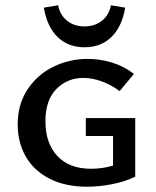

<svg xmlns="http://www.w3.org/2000/svg" viewBox="-20 -700 589 727"><path d="M146 -671 200 -680Q207 -643 234 -621.5Q261 -600 300 -600Q339 -600 366 -621.5Q393 -643 400 -680L454 -671Q442 -599 402 -560Q362 -521 300 -521Q238 -521 198 -560Q158 -599 146 -671ZM492 -253V-31Q453 -12 404 -2.5Q355 7 309 7Q228 7 168.5 -23Q109 -53 78 -106.5Q47 -160 47 -229Q47 -306 85 -362.5Q123 -419 183.5 -448Q244 -477 312 -477Q359 -477 404.5 -463Q450 -449 487 -420L433 -355Q401 -379 365 -392Q329 -405 296 -405Q235 -405 193.5 -363Q152 -321 152 -241Q152 -158 197 -109.5Q242 -61 325 -61Q368 -61 408 -73V-185H305V-253Z"/></svg>

Font: Ysabeau SC Semibold
Style: Regular
Weight: 600
Designer: Christian Thalmann (Catharsis Fonts)
Version: Version 0.003